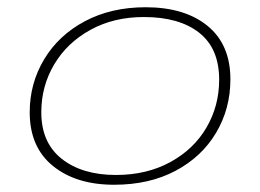

<svg xmlns="http://www.w3.org/2000/svg" viewBox="-20 -500 718 530"><path d="M62 -190Q62 -270 102 -336.5Q142 -403 214.5 -441.5Q287 -480 382 -480Q490 -480 553 -428.5Q616 -377 616 -281Q616 -200 576.5 -133.5Q537 -67 464.5 -28.5Q392 10 295 10Q190 10 126 -42Q62 -94 62 -190ZM585 -280Q585 -366 530 -409.5Q475 -453 377 -453Q294 -453 229.5 -417.5Q165 -382 129.5 -322Q94 -262 94 -190Q94 -106 150.5 -61.5Q207 -17 300 -17Q385 -17 450 -52.5Q515 -88 550 -148Q585 -208 585 -280Z"/></svg>

Font: KoHo ExtraLight
Style: Italic
Weight: 275
Italic angle: -10°
Version: Version 1.000; ttfautohint (v1.6)